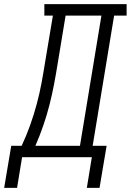

<svg xmlns="http://www.w3.org/2000/svg" viewBox="-80 -755 628 922"><path d="M337 147 361 0H26L2 147H-60L-26 -55H24Q47 -104 65 -154.5Q83 -205 96.5 -255.5Q110 -306 119.5 -357Q129 -408 137 -459L174 -680H133V-735H528V-680H468L365 -55H432L398 147ZM90 -55H304L407 -680H235L197 -450Q189 -400 179.5 -350Q170 -300 157.5 -251Q145 -202 128 -152.5Q111 -103 90 -55Z"/></svg>

Font: Iosevka Slab Light
Style: Italic
Weight: 300
Italic angle: -9°
Monospace: yes
Designer: Belleve Invis
Foundry: Belleve Invis
Version: Version 11.1.1; ttfautohint (v1.8.3)